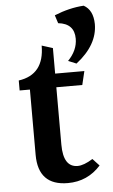

<svg xmlns="http://www.w3.org/2000/svg" viewBox="-55 -816 510 863"><g transform="rotate(-5 200.0 -384.0)"><path d="M216.3 9.8Q82.5 9.8 82.5 -129.4V-423.8H36.1V-468.8Q152.3 -485.4 152.3 -616.2L201.7 -600.6V-485.4H333.5L318.8 -423.8H201.7V-165Q201.7 -63 266.6 -63Q294.4 -63 335 -88.4L364.7 -56.6Q305.2 9.8 216.3 9.8ZM301.3 -522 264.6 -537.1Q307.6 -581.5 307.6 -633.8Q307.6 -702.1 234.9 -710L223.1 -746.6Q291.5 -774.4 356 -778.3Q397.9 -755.4 398.9 -691.9Q398.9 -597.7 301.3 -522Z"/></g></svg>

Font: Kelvinch
Style: Bold
Weight: 700
Designer: Paul James Miller
Foundry: High-Logic / Made with FontCreator
Version: Version 3.501;March 28, 2021;FontCreator 13.0.0.2683 64-bit